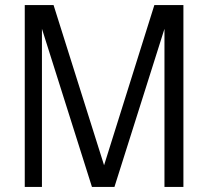

<svg xmlns="http://www.w3.org/2000/svg" viewBox="-20 -740 824 760"><path d="M78 0V-720H192L408 -35H376L591 -720H706V0H631V-648H638L433 0H344L140 -645L146 -646V0Z"/></svg>

Font: Instrument Sans SemiCondensed
Style: Regular
Weight: 400
Width: 4
Designer: Rodrigo Fuenzalida
Foundry: fragTYPE
Version: Version 1.000;gftools[0.9.28]